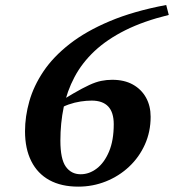

<svg xmlns="http://www.w3.org/2000/svg" viewBox="-20 -718 681 752"><path d="M631 -698.5 641 -659.5Q543 -635.5 471.2 -599.8Q399.5 -564 350.2 -517.8Q301 -471.5 271.8 -416.2Q242.5 -361 229.5 -298.2Q216.5 -235.5 216.5 -167Q216.5 -95 237.8 -65.2Q259 -35.5 296 -35.5Q329.5 -35.5 359 -58Q388.5 -80.5 407 -124.2Q425.5 -168 425.5 -231.5Q425.5 -278 403.8 -301Q382 -324 339 -324Q319 -324 295.8 -320.5Q272.5 -317 249 -308.8Q225.5 -300.5 203.5 -286.5L177.5 -297Q230.5 -330.5 267 -351.8Q303.5 -373 329.5 -385Q355.5 -397 376.5 -401.2Q397.5 -405.5 419.5 -405.5Q467 -405.5 500.5 -386.8Q534 -368 552 -335.5Q570 -303 570 -260.5Q570 -202 547.5 -152Q525 -102 485.5 -65Q446 -28 394.8 -7.5Q343.5 13 286.5 13Q220 13 173.5 -12.5Q127 -38 102.5 -86.8Q78 -135.5 78 -204Q78 -262 95 -321.8Q112 -381.5 150.2 -438.5Q188.5 -495.5 252.8 -545.8Q317 -596 410.2 -635.2Q503.5 -674.5 631 -698.5Z"/></svg>

Font: Newsreader 24pt
Style: Bold Italic
Weight: 700
Italic angle: -17°
Designer: Hugues Gentile
Foundry: Production Type
Version: Version 1.003